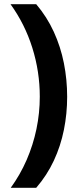

<svg xmlns="http://www.w3.org/2000/svg" viewBox="-20 -734 379 912"><path d="M299 -274Q299 -194 283.5 -117Q268 -40 235.5 29.5Q203 99 152 158H31Q76 96 106.7 25.4Q137.3 -45.3 153.2 -121.4Q169 -197.6 169 -274.8Q169 -394 133.5 -507Q98 -620 30 -714H152Q203 -654 235.5 -583Q268 -512 283.5 -434Q299 -356 299 -274Z"/></svg>

Font: Noto Sans Cham
Style: Regular
Weight: 400
Designer: Monotype Design Team
Foundry: Monotype Imaging Inc.
Version: Version 2.002